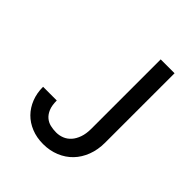

<svg xmlns="http://www.w3.org/2000/svg" viewBox="-183 -737 861 861"><g transform="rotate(45 247.5 -307.0)"><path d="M424.8 -187.5Q424.8 -142.6 410.6 -105.5Q396.5 -68.4 371.1 -42Q345.7 -15.6 310.1 -1Q274.4 13.7 232.4 13.7Q191.4 13.7 157.7 0Q124 -13.7 100.6 -37.6Q77.1 -61.5 64 -94.7Q50.8 -127.9 50.8 -168H137.7Q137.7 -136.7 146 -116.7Q154.3 -96.7 168 -85Q181.6 -73.2 199.7 -68.8Q217.8 -64.5 237.3 -64.5Q256.8 -64.5 274.9 -71.8Q293 -79.1 306.6 -94.2Q320.3 -109.4 328.6 -132.8Q336.9 -156.2 336.9 -187.5V-627.9H424.8V-187.5Z"/></g></svg>

Font: Myanmar PaOh One
Style: Regular
Weight: 400
Designer: Debbi Hosken
Foundry: SIL
Version: Version 2.8